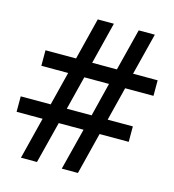

<svg xmlns="http://www.w3.org/2000/svg" viewBox="-107 -808 816 898"><g transform="rotate(15 301.0 -359.0)"><path d="M127 -202.1H1V-276.9H146L187 -439.9H57.1V-515.1H205.1L255.9 -717.8H334L283.2 -515.1H402.8L454.1 -717.8H532.2L481 -515.1H600.1V-439.9H462.9L421.9 -276.9H543.9V-202.1H402.8L352.1 0H273.9L325.2 -202.1H205.1L153.8 0H76.2ZM344.2 -276.9 384.8 -439.9H265.1L224.1 -276.9Z"/></g></svg>

Font: Hack
Style: Regular
Weight: 400
Monospace: yes
Designer: Christopher Simpkins
Foundry: Christopher Simpkins
Version: Version 2.019; ttfautohint (v1.4.1) -l 4 -r 80 -G 350 -x 0 -